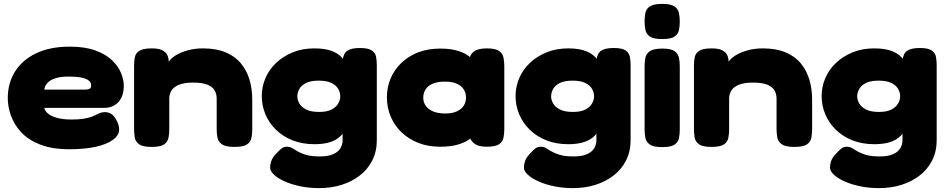

<svg xmlns="http://www.w3.org/2000/svg" viewBox="-20 -748 4872 988"><path d="M338 20Q247 20 185.5 -4.5Q124 -29 88 -68.5Q52 -108 36 -154Q20 -200 20 -243Q20 -320 57 -379.5Q94 -439 165.5 -473.5Q237 -508 339 -508Q417 -508 470.5 -488.5Q524 -469 556 -438.5Q588 -408 602.5 -373Q617 -338 617 -308Q617 -252 589 -222.5Q561 -193 517 -193H208Q211 -177 227 -163.5Q243 -150 273.5 -141.5Q304 -133 349 -133Q386 -133 410 -137Q434 -141 449.5 -146.5Q465 -152 476 -158Q487 -164 497 -167.5Q507 -171 520 -171Q538 -171 553 -161.5Q568 -152 580 -128Q587 -115 590 -104Q593 -93 593 -82Q593 -52 562 -29Q531 -6 474 7Q417 20 338 20ZM208 -287H419Q433 -287 441 -291Q449 -295 449 -309Q449 -324 436 -334Q423 -344 397.5 -349Q372 -354 333 -354Q291 -354 264 -345Q237 -336 223.5 -320.5Q210 -305 208 -287Z M760 8Q715 8 696 -5.5Q677 -19 673.5 -40Q670 -61 670 -83V-412Q670 -434 674 -454Q678 -474 697 -486.5Q716 -499 761 -499Q801 -499 819.5 -487Q838 -475 843.5 -459Q849 -443 848.5 -429.5Q848 -416 850 -415L843 -410Q841 -422 853.5 -437.5Q866 -453 891 -467Q916 -481 950 -490Q984 -499 1025 -499Q1093 -499 1141.5 -478.5Q1190 -458 1220 -421.5Q1250 -385 1264 -337.5Q1278 -290 1278 -236V-82Q1278 -60 1274 -39Q1270 -18 1251.5 -5Q1233 8 1187 8Q1141 8 1122 -5.5Q1103 -19 1099 -40Q1095 -61 1095 -83V-241Q1095 -264 1084.5 -282.5Q1074 -301 1048 -312Q1022 -323 974 -323Q927 -323 900 -311.5Q873 -300 862 -281.5Q851 -263 851 -241V-82Q851 -60 847 -39Q843 -18 824.5 -5Q806 8 760 8Z M1623 220Q1571 220 1525 210.5Q1479 201 1444 185Q1409 169 1389.5 150.5Q1370 132 1370 114Q1370 98 1376 80.5Q1382 63 1399 45Q1418 24 1429.5 15.5Q1441 7 1457 7Q1472 7 1484 14.5Q1496 22 1512.5 31.5Q1529 41 1555.5 49Q1582 57 1626 57Q1658 57 1680 50.5Q1702 44 1716 32.5Q1730 21 1736.5 5.5Q1743 -10 1743 -28V-437Q1747 -474 1768 -487.5Q1789 -501 1832 -501Q1876 -501 1894 -488Q1912 -475 1915.5 -454.5Q1919 -434 1919 -412V-27Q1919 32 1895.5 78Q1872 124 1831 155.5Q1790 187 1737 203.5Q1684 220 1623 220ZM1598 -6Q1535 -6 1485 -26Q1435 -46 1399.5 -81Q1364 -116 1345.5 -160.5Q1327 -205 1327 -254Q1327 -301 1345.5 -345Q1364 -389 1400 -423.5Q1436 -458 1486 -478.5Q1536 -499 1598 -499Q1658 -499 1695.5 -482.5Q1733 -466 1753.5 -434Q1774 -402 1781.5 -356Q1789 -310 1789 -251Q1789 -173 1773 -118Q1757 -63 1716 -34.5Q1675 -6 1598 -6ZM1622 -172Q1663 -172 1686.5 -184.5Q1710 -197 1720.5 -215.5Q1731 -234 1731 -252Q1731 -272 1720.5 -290.5Q1710 -309 1686 -321Q1662 -333 1620 -333Q1578 -333 1554 -320.5Q1530 -308 1520 -289.5Q1510 -271 1510 -252Q1510 -234 1520.5 -215.5Q1531 -197 1555.5 -184.5Q1580 -172 1622 -172Z M2484 7Q2439 7 2418 -11.5Q2397 -30 2396 -50H2412Q2405 -37 2384 -24Q2363 -11 2328.5 -2Q2294 7 2245 7Q2183 7 2133 -12.5Q2083 -32 2046.5 -67Q2010 -102 1990.5 -148Q1971 -194 1971 -247Q1971 -300 1990.5 -345.5Q2010 -391 2046.5 -425.5Q2083 -460 2133 -479Q2183 -498 2245 -498Q2293 -498 2327 -489Q2361 -480 2382 -466.5Q2403 -453 2411 -439H2396Q2396 -465 2417.5 -482Q2439 -499 2485 -499Q2530 -499 2548.5 -485.5Q2567 -472 2571 -451Q2575 -430 2575 -408V-83Q2575 -61 2571 -40Q2567 -19 2548.5 -6Q2530 7 2484 7ZM2271 -164Q2307 -164 2331 -175Q2355 -186 2366.5 -204.5Q2378 -223 2378 -246Q2378 -270 2366 -288.5Q2354 -307 2330 -317.5Q2306 -328 2269 -328Q2232 -328 2207 -317.5Q2182 -307 2170 -288Q2158 -269 2158 -245Q2158 -222 2170.5 -204Q2183 -186 2208 -175Q2233 -164 2271 -164Z M2929 220Q2877 220 2831 210.5Q2785 201 2750 185Q2715 169 2695.5 150.5Q2676 132 2676 114Q2676 98 2682 80.5Q2688 63 2705 45Q2724 24 2735.5 15.5Q2747 7 2763 7Q2778 7 2790 14.5Q2802 22 2818.5 31.5Q2835 41 2861.5 49Q2888 57 2932 57Q2964 57 2986 50.5Q3008 44 3022 32.5Q3036 21 3042.5 5.5Q3049 -10 3049 -28V-437Q3053 -474 3074 -487.5Q3095 -501 3138 -501Q3182 -501 3200 -488Q3218 -475 3221.5 -454.5Q3225 -434 3225 -412V-27Q3225 32 3201.5 78Q3178 124 3137 155.5Q3096 187 3043 203.5Q2990 220 2929 220ZM2904 -6Q2841 -6 2791 -26Q2741 -46 2705.5 -81Q2670 -116 2651.5 -160.5Q2633 -205 2633 -254Q2633 -301 2651.5 -345Q2670 -389 2706 -423.5Q2742 -458 2792 -478.5Q2842 -499 2904 -499Q2964 -499 3001.5 -482.5Q3039 -466 3059.5 -434Q3080 -402 3087.5 -356Q3095 -310 3095 -251Q3095 -173 3079 -118Q3063 -63 3022 -34.5Q2981 -6 2904 -6ZM2928 -172Q2969 -172 2992.5 -184.5Q3016 -197 3026.5 -215.5Q3037 -234 3037 -252Q3037 -272 3026.5 -290.5Q3016 -309 2992 -321Q2968 -333 2926 -333Q2884 -333 2860 -320.5Q2836 -308 2826 -289.5Q2816 -271 2816 -252Q2816 -234 2826.5 -215.5Q2837 -197 2861.5 -184.5Q2886 -172 2928 -172Z M3387 9Q3342 9 3323.5 -4.5Q3305 -18 3301 -39Q3297 -60 3297 -82V-408Q3297 -430 3301 -450.5Q3305 -471 3324 -484.5Q3343 -498 3388 -498Q3433 -498 3451.5 -484.5Q3470 -471 3474 -450Q3478 -429 3478 -406V-81Q3478 -59 3474 -38Q3470 -17 3451.5 -4Q3433 9 3387 9ZM3387 -547Q3342 -547 3323.5 -560.5Q3305 -574 3301 -595Q3297 -616 3297 -638Q3297 -661 3301 -681.5Q3305 -702 3324 -715Q3343 -728 3388 -728Q3433 -728 3451.5 -714.5Q3470 -701 3474 -680Q3478 -659 3478 -637Q3478 -615 3474 -594Q3470 -573 3451.5 -560Q3433 -547 3387 -547Z M3641 8Q3596 8 3577 -5.5Q3558 -19 3554.5 -40Q3551 -61 3551 -83V-412Q3551 -434 3555 -454Q3559 -474 3578 -486.5Q3597 -499 3642 -499Q3682 -499 3700.5 -487Q3719 -475 3724.5 -459Q3730 -443 3729.5 -429.5Q3729 -416 3731 -415L3724 -410Q3722 -422 3734.5 -437.5Q3747 -453 3772 -467Q3797 -481 3831 -490Q3865 -499 3906 -499Q3974 -499 4022.5 -478.5Q4071 -458 4101 -421.5Q4131 -385 4145 -337.5Q4159 -290 4159 -236V-82Q4159 -60 4155 -39Q4151 -18 4132.5 -5Q4114 8 4068 8Q4022 8 4003 -5.5Q3984 -19 3980 -40Q3976 -61 3976 -83V-241Q3976 -264 3965.5 -282.5Q3955 -301 3929 -312Q3903 -323 3855 -323Q3808 -323 3781 -311.5Q3754 -300 3743 -281.5Q3732 -263 3732 -241V-82Q3732 -60 3728 -39Q3724 -18 3705.5 -5Q3687 8 3641 8Z M4504 220Q4452 220 4406 210.5Q4360 201 4325 185Q4290 169 4270.5 150.5Q4251 132 4251 114Q4251 98 4257 80.5Q4263 63 4280 45Q4299 24 4310.5 15.5Q4322 7 4338 7Q4353 7 4365 14.5Q4377 22 4393.5 31.5Q4410 41 4436.5 49Q4463 57 4507 57Q4539 57 4561 50.5Q4583 44 4597 32.5Q4611 21 4617.5 5.5Q4624 -10 4624 -28V-437Q4628 -474 4649 -487.5Q4670 -501 4713 -501Q4757 -501 4775 -488Q4793 -475 4796.5 -454.5Q4800 -434 4800 -412V-27Q4800 32 4776.5 78Q4753 124 4712 155.5Q4671 187 4618 203.5Q4565 220 4504 220ZM4479 -6Q4416 -6 4366 -26Q4316 -46 4280.5 -81Q4245 -116 4226.5 -160.5Q4208 -205 4208 -254Q4208 -301 4226.5 -345Q4245 -389 4281 -423.5Q4317 -458 4367 -478.5Q4417 -499 4479 -499Q4539 -499 4576.5 -482.5Q4614 -466 4634.5 -434Q4655 -402 4662.5 -356Q4670 -310 4670 -251Q4670 -173 4654 -118Q4638 -63 4597 -34.5Q4556 -6 4479 -6ZM4503 -172Q4544 -172 4567.5 -184.5Q4591 -197 4601.5 -215.5Q4612 -234 4612 -252Q4612 -272 4601.5 -290.5Q4591 -309 4567 -321Q4543 -333 4501 -333Q4459 -333 4435 -320.5Q4411 -308 4401 -289.5Q4391 -271 4391 -252Q4391 -234 4401.5 -215.5Q4412 -197 4436.5 -184.5Q4461 -172 4503 -172Z"/></svg>

Font: Fredoka SemiExpanded
Style: Bold
Weight: 700
Width: 6
Designer: Ben Nathan
Foundry: Milena B. Brandão, Ben Nathan
Version: Version 2.001